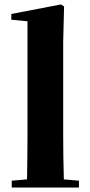

<svg xmlns="http://www.w3.org/2000/svg" viewBox="-20 -846 406 866"><path d="M268 -37C266 -102 265 -173 265 -238V-656L269 -817L255 -826L31 -783V-757L104 -750V-238C104 -174 103 -102 102 -37L33 -31V0H336V-31Z"/></svg>

Font: Noto Serif TC Black
Style: Regular
Weight: 900
Version: Version 1.001;PS 1.001;hotconv 16.6.54;makeotf.lib2.5.65590